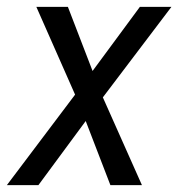

<svg xmlns="http://www.w3.org/2000/svg" viewBox="-23 -540 543 560"><path d="M-3 0 196 -264 83 -520H175L247 -333L385 -520H477L277 -256L391 0H299L227 -187L89 0Z"/></svg>

Font: Iosevka Fixed
Style: Italic
Weight: 400
Italic angle: -9°
Monospace: yes
Designer: Belleve Invis
Foundry: Belleve Invis
Version: Version 33.2.4